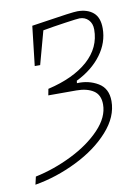

<svg xmlns="http://www.w3.org/2000/svg" viewBox="-79 -510 448 627"><g transform="rotate(-10 145.0 -197.0)"><path d="M280 -156Q280 -104 237.5 -56.5Q195 -9 127 24.5Q59 58 -12 70L-6 44Q56 31 115.5 1.5Q175 -28 213 -68Q251 -108 251 -150Q251 -182 229.5 -196Q208 -210 173 -210H80L84 -231Q170 -251 217.5 -293.5Q265 -336 265 -396Q265 -416 253.5 -428Q242 -440 224 -440Q217 -440 175.5 -434Q134 -428 101 -422L71 -312H53L68 -443L108 -449Q204 -464 221 -464Q254 -464 273.5 -447.5Q293 -431 293 -395Q293 -348 263 -307.5Q233 -267 180 -241L179 -233Q218 -235 249 -216.5Q280 -198 280 -156Z"/></g></svg>

Font: Grenze Thin
Style: Italic
Weight: 250
Italic angle: -10°
Designer: Renata Polastri
Foundry: Omnibus-Type
Version: Version 1.002; ttfautohint (v1.8)